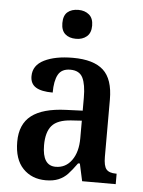

<svg xmlns="http://www.w3.org/2000/svg" viewBox="-54 -806 640 860"><g transform="rotate(5 265.5 -376.5)"><path d="M42 -151Q42 -230 92.5 -269Q143 -308 247 -312L322 -315V-373Q322 -433 307 -463Q292 -493 251 -493Q212 -493 196.5 -465Q181 -437 181 -384Q130 -384 105 -399.5Q80 -415 80 -449Q80 -498 129.5 -522.5Q179 -547 258 -547Q351 -547 395 -507Q439 -467 439 -375V-118Q439 -77 451.5 -62Q464 -47 495 -47H498V0H347L330 -78H322Q299 -46 282 -28Q265 -10 241.5 0Q218 10 184 10Q121 10 81.5 -31Q42 -72 42 -151ZM322 -191V-270L275 -267Q213 -263 188 -234Q163 -205 163 -146Q163 -54 223 -54Q268 -54 295 -91.5Q322 -129 322 -191ZM197 -698Q197 -732 215 -747.5Q233 -763 264 -763Q293 -763 312 -747Q331 -731 331 -698Q331 -665 312 -649Q293 -633 264 -633Q233 -633 215 -649Q197 -665 197 -698Z"/></g></svg>

Font: Noto Serif NarrowSemiBold
Style: Regular
Weight: 600
Width: 4
Designer: Monotype Design Team
Foundry: Monotype Imaging Inc.
Version: Version 1.001